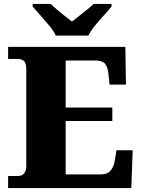

<svg xmlns="http://www.w3.org/2000/svg" viewBox="-20 -951 715 971"><path d="M21 0V-61H72Q92 -61 102.5 -75Q113 -89 113 -110V-599Q113 -634 100 -643.5Q87 -653 70 -653H21V-714H614L617 -523H534L529 -573Q525 -613 511 -629Q497 -645 462 -645H312V-407H548V-339H312V-69H491Q523 -69 539.5 -88.5Q556 -108 561 -141L569 -191H651L644 0ZM262 -771Q252 -794 230 -820.5Q208 -847 184.5 -873Q161 -899 145 -918V-931H236Q247 -921 266.5 -904Q286 -887 307.5 -870.5Q329 -854 344 -842Q359 -854 380.5 -870.5Q402 -887 422.5 -904Q443 -921 453 -931H544V-918Q529 -899 505 -873Q481 -847 459.5 -820.5Q438 -794 427 -771Z"/></svg>

Font: Noto Serif Black
Style: Regular
Weight: 900
Designer: Monotype Design Team
Foundry: Monotype Imaging Inc.
Version: Version 2.014; ttfautohint (v1.8.4.7-5d5b)